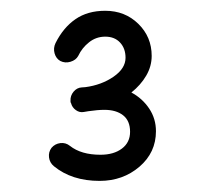

<svg xmlns="http://www.w3.org/2000/svg" viewBox="-20 -756 369 351"><path d="M108.9 -571.8Q108.4 -581.1 114.5 -588.4Q120.6 -595.7 129.4 -596.2Q132.8 -596.2 136.2 -596.7Q165.5 -600.6 187.5 -615.7Q209.5 -630.9 209.5 -650.4Q209.5 -667.5 199.5 -678.2Q189.5 -689 172.4 -689Q155.8 -689 142.8 -678.7Q129.9 -668.5 123 -653.8Q118.7 -646 108.9 -643.1Q99.1 -640.1 90.3 -644.5Q82.5 -648.9 79.8 -658.4Q77.1 -668 81.5 -677.2Q95.7 -705.6 117.9 -720.9Q140.1 -736.3 172.4 -736.3Q208.5 -736.3 232.9 -712.4Q257.3 -688.5 257.3 -653.8Q257.3 -634.8 247.3 -617.7Q237.3 -600.6 220.2 -586.9Q240.2 -576.2 252.7 -557.6Q265.1 -539.1 265.1 -516.1Q265.1 -477.1 234.9 -451.2Q204.6 -425.3 162.1 -425.3Q111.3 -425.3 78.6 -452.1Q70.8 -458.5 69.6 -468.3Q68.4 -478 74.2 -485.8Q80.6 -493.2 90.3 -494.4Q100.1 -495.6 107.9 -489.3Q128.4 -473.1 163.6 -473.1Q188 -473.1 202.9 -484.4Q217.8 -495.6 217.8 -515.1Q217.8 -535.2 205.1 -545.2Q192.4 -555.2 170.9 -555.2Q158.7 -555.2 141.6 -552.7Q137.7 -551.8 133.3 -551.3Q125.5 -549.8 118.7 -554.7Q111.8 -559.6 109.9 -567.4Q109.9 -567.4 109.4 -567.9Q109.4 -568.8 109.1 -569.6Q108.9 -570.3 108.9 -569.8Q108.9 -570.8 108.9 -571.8Z"/></svg>

Font: Mikhak-FD Medium
Style: Regular
Weight: 500
Designer: Amin Abedi
Version: Version 3.2